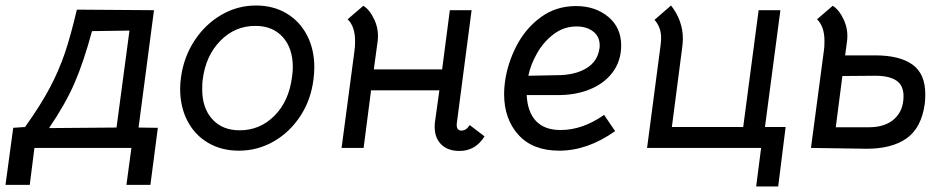

<svg xmlns="http://www.w3.org/2000/svg" viewBox="-71 -537 3437 697"><path d="M388 134 406 0H54L37 134H-51L-23 -73L20 -76Q77 -156 110 -218.5Q143 -281 164.5 -344.5Q186 -408 208 -502L488 -500L432 -74L502 -73L475 134ZM107 -72 352 -74 399 -426 263 -424Q233 -313 200 -236.5Q167 -160 107 -72Z M583 -214Q583 -235 586 -256Q596 -330 635 -389.5Q674 -449 732.5 -483Q791 -517 858 -517Q921 -517 969 -488.5Q1017 -460 1043.5 -409Q1070 -358 1070 -293Q1070 -272 1067 -249Q1058 -175 1019.5 -116Q981 -57 922.5 -23.5Q864 10 796 10Q733 10 684.5 -18.5Q636 -47 609.5 -98Q583 -149 583 -214ZM989 -257Q992 -277 992 -293Q992 -362 955.5 -402.5Q919 -443 856 -443Q782 -443 729 -389Q676 -335 665 -249Q663 -237 663 -213Q663 -145 699.5 -104.5Q736 -64 799 -64Q873 -64 925.5 -117Q978 -170 989 -257Z M1587 -83Q1587 -73 1591.5 -68Q1596 -63 1604 -63Q1622 -63 1634 -83L1688 -42Q1655 11 1597 11Q1555 11 1531 -12.5Q1507 -36 1507 -76Q1507 -88 1508 -94L1524 -209H1276L1249 0H1169L1216 -354Q1218 -366 1218 -388Q1218 -441 1191 -467L1248 -516Q1271 -502 1288 -465.5Q1305 -429 1300 -388L1286 -285H1534L1562 -500H1641L1587 -87Z M1759 -196Q1759 -217 1762 -239Q1771 -306 1803.5 -369.5Q1836 -433 1891.5 -474Q1947 -515 2020 -515Q2090 -515 2137 -476Q2184 -437 2184 -372Q2184 -316 2153 -274.5Q2122 -233 2067.5 -211.5Q2013 -190 1944 -192H1841Q1844 -130 1875 -97.5Q1906 -65 1964 -65Q2044 -65 2122 -120L2162 -61Q2062 10 1959 10Q1863 10 1811 -47.5Q1759 -105 1759 -196ZM2105 -360Q2106 -364 2106 -372Q2106 -405 2082 -423Q2058 -441 2022 -441Q1976 -441 1939 -413Q1902 -385 1878.5 -343.5Q1855 -302 1847 -262L1950 -264Q2015 -264 2056.5 -288.5Q2098 -313 2105 -360Z M2278 0 2327 -372Q2329 -390 2329 -399Q2329 -438 2305 -465L2365 -517Q2408 -462 2408 -396Q2408 -388 2406 -368L2368 -76H2627L2683 -500H2762L2706 -76H2781L2754 140H2674L2692 0Z M2920 -354Q2922 -366 2922 -388Q2922 -441 2895 -467L2952 -516Q2975 -502 2992 -465.5Q3009 -429 3004 -388L2997 -336H3106Q3195 -336 3241.5 -302.5Q3288 -269 3288 -195Q3288 -173 3286 -160Q3274 -73 3220.5 -35Q3167 3 3075 3L2873 0ZM3209 -188Q3209 -227 3183 -244.5Q3157 -262 3106 -262L2987 -261L2963 -75H3083Q3143 -75 3176 -105.5Q3209 -136 3209 -188Z"/></svg>

Font: Bellota
Style: Bold Italic
Weight: 700
Italic angle: -7.5°
Designer: Kemie Guaida
Foundry: Kemie Guaida
Version: Version 4.001